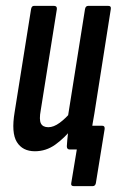

<svg xmlns="http://www.w3.org/2000/svg" viewBox="-20 -510 406 655"><path d="M232 125Q221 125 223 115L242 0H222L295 -81H329Q338 -81 337 -70L307 115Q305 125 296 125ZM99 6Q57 6 37.5 -25.5Q18 -57 30 -128L86 -479Q88 -490 96 -490H164Q175 -490 174 -479L119 -134Q113 -102 119.5 -89Q126 -76 145 -76Q163 -76 183.5 -91Q204 -106 224 -130L228 -74Q200 -39 168.5 -16.5Q137 6 99 6ZM218 0Q208 0 208 -11Q209 -30 212 -56Q215 -82 217 -99L212 -114L270 -479Q272 -490 281 -490H349Q360 -490 358 -479L302 -123Q295 -85 291.5 -57.5Q288 -30 287 -11Q287 0 276 0Z"/></svg>

Font: Sofia Sans Extra Condensed SemiBold
Style: Italic
Weight: 600
Italic angle: -9°
Designer: Botio Nikoltchev, Ani Petrova
Foundry: lettersoup
Version: Version 4.101